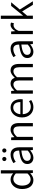

<svg xmlns="http://www.w3.org/2000/svg" viewBox="1939 -2776 849 4768"><g transform="rotate(-90 2364.0 -391.5)"><path d="M277 13C343 13 401 -22 444 -65H446L454 0H521V-796H440V-584L444 -490C395 -530 353 -554 289 -554C165 -554 54 -444 54 -269C54 -89 141 13 277 13ZM294 -56C195 -56 139 -137 139 -270C139 -396 210 -485 302 -485C349 -485 391 -468 440 -425V-133C392 -82 346 -56 294 -56Z M832 13C900 13 962 -22 1014 -66H1017L1024 0H1091V-335C1091 -465 1039 -554 908 -554C821 -554 745 -514 698 -483L731 -426C772 -455 830 -486 895 -486C988 -486 1011 -414 1010 -341C778 -315 675 -257 675 -139C675 -41 743 13 832 13ZM854 -53C799 -53 754 -79 754 -144C754 -218 819 -264 1010 -286V-128C955 -79 909 -53 854 -53ZM801 -657C830 -657 852 -681 852 -709C852 -738 830 -761 801 -761C771 -761 748 -738 748 -709C748 -681 771 -657 801 -657ZM1011 -657C1041 -657 1063 -681 1063 -709C1063 -738 1041 -761 1011 -761C981 -761 959 -738 959 -709C959 -681 981 -657 1011 -657Z M1269 0H1350V-395C1406 -453 1447 -483 1504 -483C1579 -483 1611 -437 1611 -333V0H1693V-343C1693 -481 1641 -554 1528 -554C1454 -554 1398 -512 1346 -461H1343L1335 -540H1269Z M2088 13C2163 13 2218 -12 2265 -42L2235 -96C2195 -69 2151 -52 2098 -52C1990 -52 1918 -132 1913 -252H2282C2285 -265 2286 -283 2286 -301C2286 -457 2208 -554 2073 -554C1949 -554 1832 -445 1832 -269C1832 -92 1946 13 2088 13ZM1912 -311C1923 -423 1994 -488 2074 -488C2162 -488 2214 -427 2214 -311Z M2423 0H2504V-395C2555 -454 2603 -483 2645 -483C2718 -483 2751 -437 2751 -333V0H2832V-395C2884 -454 2930 -483 2974 -483C3046 -483 3079 -437 3079 -333V0H3161V-343C3161 -481 3107 -554 2997 -554C2932 -554 2875 -511 2817 -449C2796 -513 2752 -554 2668 -554C2605 -554 2547 -512 2500 -460H2497L2489 -540H2423Z M3464 13C3532 13 3594 -22 3646 -66H3649L3656 0H3723V-335C3723 -465 3671 -554 3540 -554C3453 -554 3377 -514 3330 -483L3363 -426C3404 -455 3462 -486 3527 -486C3620 -486 3643 -414 3642 -341C3410 -315 3307 -257 3307 -139C3307 -41 3375 13 3464 13ZM3486 -53C3431 -53 3386 -79 3386 -144C3386 -218 3451 -264 3642 -286V-128C3587 -79 3541 -53 3486 -53Z M3901 0H3982V-352C4019 -446 4075 -480 4121 -480C4142 -480 4154 -477 4172 -471L4188 -542C4170 -551 4154 -554 4131 -554C4070 -554 4015 -509 3978 -441H3975L3967 -540H3901Z M4280 0H4359V-143L4465 -267L4628 0H4717L4512 -324L4692 -540H4602L4362 -245H4359V-796H4280Z"/></g></svg>

Font: Genne Gothic Normal
Style: Regular
Weight: 350
Designer: Ryoko NISHIZUKA (kana & ideographs); Paul D. Hunt (Latin, Greek & Cyrillic); Wenlong ZHANG (bopomofo); Sandoll Communica
Foundry: Adobe Systems Incorporated
Version: Version 1.004;PS 1.004;hotconv 16.6.51;makeotf.lib2.5.65220